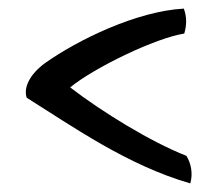

<svg xmlns="http://www.w3.org/2000/svg" viewBox="-20 -472 496 446"><path d="M42 -245C149 -178 276 -88 422 -46C429 -70 423 -94 413 -110C331 -142 217 -212 143 -269C199 -315 342 -384 408 -394C414 -414 414 -433 407 -452C297 -446 160 -379 84 -325C50 -300 34 -269 42 -245Z"/></svg>

Font: Snowfall
Style: Regular
Weight: 400
Designer: Jasper
Foundry: Cannot Into Space Fonts
Version: Version 0.9